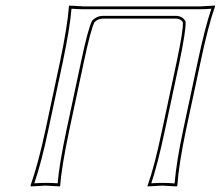

<svg xmlns="http://www.w3.org/2000/svg" viewBox="-20 -668 794 691"><path d="M701.2 -645Q701.2 -645 753.9 -647.9V-645Q729.5 -576.2 701.7 -444.8L649.4 -200.2Q623.5 -77.6 618.2 0L615.2 2.9Q613.3 2.9 564 0Q564 0 511.2 2.9V0Q535.6 -67.4 563.5 -200.2L615.7 -444.8Q640.1 -559.6 638.2 -587.9Q629.4 -600.6 614.7 -601.1H348.6Q332 -600.1 319.8 -587.9Q306.2 -560.1 281.7 -444.8L229.5 -200.2Q201.2 -66.4 196.8 0L195.3 2.9Q193.4 2.9 144 0Q144 0 91.3 2.9L89.8 0Q117.7 -79.6 143.6 -200.2L195.8 -444.8Q223.6 -577.6 228 -645L229.5 -647.9Q231.4 -647.9 281.2 -645ZM701.2 -634.8H281.2Q256.8 -634.8 237.3 -636.7Q231.9 -568.4 205.6 -442.9L153.3 -197.8Q129.4 -84.5 103.5 -8.3Q123 -9.8 144 -9.8Q168.9 -9.8 187.5 -8.3Q192.9 -75.7 219.7 -202.1L272 -447.3Q296.4 -563 311 -592.3L312 -593.8L313 -595.2Q329.6 -610.8 348.6 -610.8H614.7Q636.7 -609.9 646.5 -592.8L647.9 -590.8V-588.9Q649.9 -560.1 625.5 -442.9L573.2 -197.8Q546.9 -74.2 524.4 -8.3Q543 -9.8 564 -9.8Q589.4 -9.8 608.4 -7.8Q614.7 -85.4 639.6 -202.1L691.9 -447.3Q717.8 -569.8 740.7 -636.7Q721.7 -634.8 701.2 -634.8Z"/></svg>

Font: Linux Biolinum Outline O
Style: Italic
Weight: 400
Italic angle: -12°
Designer: Philipp H. Poll
Foundry: Philipp H. Poll
Version: Version 0.6.2